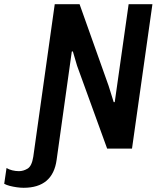

<svg xmlns="http://www.w3.org/2000/svg" viewBox="-131 -706 751 912"><path d="M-19 186Q-34 186 -51.5 183.5Q-69 181 -84.5 177Q-100 173 -111 167L-100 92Q-89 99 -73 103Q-57 107 -41 107Q-20 107 0 95Q20 83 27 39L129 -686H247L385 -298L409 -221H414L480 -686H593L496 0H378L235 -394L215 -462L210 -461L138 53Q120 186 -19 186Z"/></svg>

Font: Chivo Mono Medium
Style: Italic
Weight: 500
Italic angle: -8.05°
Monospace: yes
Designer: Hector Gatti
Foundry: Omnibus-Type
Version: Version 1.008